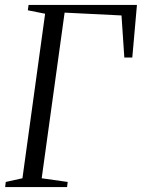

<svg xmlns="http://www.w3.org/2000/svg" viewBox="-20 -763 578 783"><path d="M1 0 3.5 -21 71.5 -36 164 -707 93.5 -721 96.5 -743H538.5L519.5 -528.5H487L475.5 -700L243.5 -711.5L150 -36L256 -21L253.5 0Z"/></svg>

Font: Merriweather 120pt Light
Style: Italic
Weight: 300
Italic angle: -7.8°
Version: Version 2.101